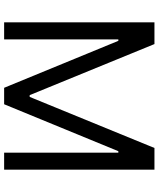

<svg xmlns="http://www.w3.org/2000/svg" viewBox="61 -828 767 929"><g transform="rotate(90 444.5 -363.5)"><path d="M193.2 -727.3 440.3 -123.6H448.9L696 -727.3H801.1V0H718.8V-552.6H711.6L484.4 0H404.8L177.6 -552.6H170.5V0H88.1V-727.3Z"/></g></svg>

Font: Fast_Sans
Style: Regular
Weight: 400
Designer: Rasmus Andersson
Foundry: rsms
Version: Version 3.018;git-588b23468